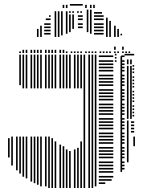

<svg xmlns="http://www.w3.org/2000/svg" viewBox="-20 -936 742 956"><path d="M28 -152H20V-248H28ZM44 -112H36V-256H44ZM68 -88H60V-256H68ZM84 -72H76V-256H84ZM84 -512H76V-664H84ZM100 -56H92V-256H100ZM100 -496H92V-664H100ZM116 -48H108V-256H116ZM116 -496H108V-664H116ZM140 -32H132V-256H140ZM140 -496H132V-664H140ZM156 -24H148V-256H156ZM156 -496H148V-664H156ZM172 -16H164V-256H172ZM172 -496H164V-664H172ZM188 -8H180V-256H188ZM188 -496H180V-664H188ZM212 -8H204V-256H212ZM212 -496H204V-664H212ZM228 0H220V-256H228ZM228 -496H220V-664H228ZM244 0H236V-248H244ZM244 -496H236V-664H244ZM260 0H252V-232H260ZM260 -496H252V-664H260ZM284 0H276V-216H284ZM284 -496H276V-664H284ZM300 0H292V-208H300ZM300 -496H292V-664H300ZM316 0H308V-192H316ZM316 -496H308V-664H316ZM332 0H324V-184H332ZM332 -496H324V-664H332ZM356 0H348V-192H356ZM356 -496H348V-664H356ZM372 0H364V-200H372ZM372 -496H364V-664H372ZM388 0H380V-232H388ZM388 -496H380V-664H388ZM404 0H396V-664H404ZM428 0H420V-664H428ZM444 0H436V-664H444ZM460 -8H452V-664H460ZM504 -20H472V-28H504ZM536 -36H472V-44H536ZM544 -52H472V-60H544ZM544 -76H472V-84H544ZM544 -92H472V-100H544ZM544 -108H472V-116H544ZM544 -124H472V-132H544ZM544 -148H472V-156H544ZM544 -164H472V-172H544ZM544 -180H472V-188H544ZM544 -196H472V-204H544ZM544 -220H472V-228H544ZM544 -236H472V-244H544ZM544 -252H472V-260H544ZM544 -268H472V-276H544ZM544 -292H472V-300H544ZM544 -308H472V-316H544ZM544 -324H472V-332H544ZM544 -340H472V-348H544ZM544 -364H472V-372H544ZM544 -380H472V-388H544ZM544 -396H472V-404H544ZM544 -412H472V-420H544ZM544 -436H472V-444H544ZM544 -452H472V-460H544ZM544 -468H472V-476H544ZM544 -484H472V-492H544ZM544 -508H472V-516H544ZM544 -524H472V-532H544ZM544 -540H472V-548H544ZM544 -556H472V-564H544ZM544 -580H472V-588H544ZM544 -596H472V-604H544ZM544 -612H472V-620H544ZM544 -628H472V-636H544ZM544 -652H472V-660H544ZM560 -628H552V-636H560ZM560 -644H552V-652H560ZM560 -660H552V-668H560ZM588 -80H580V-656H588ZM600 -92H584V-100H600ZM600 -108H584V-116H600ZM600 -124H584V-132H600ZM600 -148H584V-156H600ZM600 -164H584V-172H600ZM600 -180H584V-188H600ZM600 -196H584V-204H600ZM600 -220H584V-228H600ZM600 -236H584V-244H600ZM600 -252H584V-260H600ZM600 -268H584V-276H600ZM600 -292H584V-300H600ZM600 -308H584V-316H600ZM600 -324H584V-332H600ZM600 -340H584V-348H600ZM600 -364H584V-372H600ZM600 -380H584V-388H600ZM600 -396H584V-404H600ZM600 -412H584V-420H600ZM600 -436H584V-444H600ZM600 -452H584V-460H600ZM600 -468H584V-476H600ZM600 -484H584V-492H600ZM600 -508H584V-516H600ZM600 -524H584V-532H600ZM600 -540H584V-548H600ZM600 -556H584V-564H600ZM600 -580H584V-588H600ZM600 -596H584V-604H600ZM600 -612H584V-620H600ZM600 -628H584V-636H600ZM600 -652H584V-660H600ZM620 -128H612V-336H620ZM652 -208H644V-256H652ZM648 -276H632V-284H648ZM648 -292H632V-300H648ZM648 -308H632V-316H648ZM648 -324H632V-332H648ZM620 -344H612V-608H620ZM636 -344H628V-608H636ZM648 -356H640V-364H648ZM648 -372H640V-380H648ZM648 -388H640V-396H648ZM648 -404H640V-412H648ZM648 -428H640V-436H648ZM648 -444H640V-452H648ZM648 -460H640V-468H648ZM648 -476H640V-484H648ZM648 -500H640V-508H648ZM648 -516H640V-524H648ZM648 -532H640V-540H648ZM648 -548H640V-556H648ZM648 -572H640V-580H648ZM648 -588H640V-596H648ZM648 -604H640V-612H648ZM620 -616H612V-640H620ZM636 -616H628V-640H636ZM648 -660H600V-668H648ZM84 -672H76V-680H84ZM100 -672H92V-688H100ZM116 -672H108V-688H116ZM140 -672H132V-688H140ZM156 -672H148V-688H156ZM172 -672H164V-688H172ZM188 -672H180V-688H188ZM212 -672H204V-688H212ZM228 -672H220V-688H228ZM244 -672H236V-688H244ZM260 -672H252V-688H260ZM284 -672H276V-688H284ZM300 -672H292V-688H300ZM316 -672H308V-680H316ZM340 -672H332V-680H340ZM356 -672H348V-680H356ZM372 -672H364V-680H372ZM388 -672H380V-680H388ZM412 -672H404V-680H412ZM428 -672H420V-680H428ZM444 -672H436V-680H444ZM460 -672H452V-680H460ZM484 -672H476V-680H484ZM500 -672H492V-680H500ZM516 -672H508V-680H516ZM532 -672H524V-680H532ZM556 -672H548V-680H556ZM572 -672H564V-680H572ZM596 -672H588V-680H596ZM612 -672H604V-680H612ZM628 -672H620V-680H628ZM556 -688H548V-704H556ZM596 -688H588V-704H596ZM172 -752H164V-792H172ZM188 -752H180V-808H188ZM232 -764H200V-772H232ZM232 -780H200V-788H232ZM232 -796H200V-804H232ZM232 -812H200V-820H232ZM232 -836H208V-844H232ZM232 -852H224V-860H232ZM260 -752H252V-880H260ZM276 -752H268V-880H276ZM292 -760H284V-880H292ZM316 -768H308V-880H316ZM332 -776H324V-864H332ZM348 -792H340V-864H348ZM392 -796H368V-804H392ZM392 -812H368V-820H392ZM392 -836H368V-844H392ZM392 -852H368V-860H392ZM332 -872H324V-880H332ZM348 -872H340V-880H348ZM372 -872H364V-880H372ZM388 -872H380V-880H388ZM420 -776H412V-888H420ZM436 -768H428V-888H436ZM496 -764H448V-772H496ZM496 -780H448V-788H496ZM496 -796H448V-804H496ZM496 -812H448V-820H496ZM496 -836H448V-844H496ZM496 -852H448V-860H496ZM488 -868H448V-876H488ZM516 -752H508V-848H516ZM532 -752H524V-832H532ZM556 -752H548V-808H556ZM572 -752H564V-792H572ZM588 -760H580V-768H588ZM300 -896H292V-912H300ZM316 -896H308V-912H316ZM392 -908H328V-916H392ZM412 -896H404V-912H412ZM436 -896H428V-912H436ZM452 -896H444V-912H452Z"/></svg>

Font: Rubik Lines
Style: Regular
Weight: 400
Designer: Hubert and Fischer, NaN
Foundry: Hubert and Fischer, NaN
Version: Version 2.201